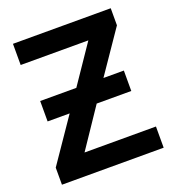

<svg xmlns="http://www.w3.org/2000/svg" viewBox="-130 -817 837 919"><g transform="rotate(-20 288.0 -357.0)"><path d="M67.9 -308.1H180.2L28.8 -86.9V0H546.9V-107.9H183.1L317.9 -308.1H494.1V-412.1H390.1L537.1 -627V-713.9H39.1V-606H383.8L252 -412.1H67.9Z"/></g></svg>

Font: Noto Reveo Sans
Style: Regular
Weight: 600
Designer: Monotype Design Team
Foundry: Monotype Imaging Inc.
Version: Version 2.007